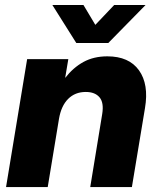

<svg xmlns="http://www.w3.org/2000/svg" viewBox="-20 -754 641 774"><path d="M217.8 -274.9 172.4 0H4.4L89.4 -515.6H255.4L242.7 -439.9Q274.9 -481.4 316.4 -504.2Q357.9 -526.9 412.6 -526.9Q500 -526.9 540.3 -470.5Q580.6 -414.1 564.5 -318.4L511.7 0H343.8L392.1 -294.9Q399.4 -340.3 381.1 -361.8Q362.8 -383.3 325.7 -383.3Q282.7 -383.3 254.6 -355.2Q226.6 -327.1 217.8 -274.9ZM316.4 -733.9 364.3 -653.8 440.4 -733.9H566.4V-733.4L416.5 -580.6H287.6L191.4 -733.4V-733.9Z"/></svg>

Font: Inter Display ExtraBold
Style: Italic
Weight: 800
Italic angle: -9.39999°
Designer: Rasmus Andersson
Foundry: rsms
Version: Version 4.000;git-a52131595